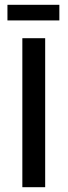

<svg xmlns="http://www.w3.org/2000/svg" viewBox="-20 -779 281 799"><path d="M11 -694V-759H227V-694ZM73 -620H168V0H73Z"/></svg>

Font: Gulax
Style: Regular
Weight: 400
Designer: Morgan Gilbert
Foundry: VTF
Version: Version 1.001;hotconv 1.0.109;makeotfexe 2.5.65596